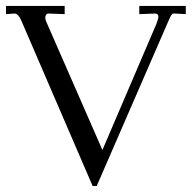

<svg xmlns="http://www.w3.org/2000/svg" viewBox="-26 -617 640 641"><path d="M594.2 -597.2V-569.8L558.1 -571.8Q550.3 -573.2 546.9 -567.9Q544.4 -565.4 537.1 -548.8L296.9 3.9H283.2L44.9 -548.8Q34.7 -571.8 22 -571.8L-5.9 -569.8V-597.2H189.9V-569.8L136.2 -571.8Q130.4 -571.8 127.9 -567.9Q125 -563.5 125 -557.1Q125 -555.7 127 -547.9L315.9 -116.2L496.1 -537.1Q502.9 -555.7 502.9 -561Q502.9 -571.8 491.2 -571.8L439 -569.8V-597.2Z"/></svg>

Font: Unna Light
Style: Regular
Weight: 300
Designer: Jorge de Buen Unna
Foundry: Omnibus-Type
Version: Version 2.007;PS 002.007;hotconv 1.0.88;makeotf.lib2.5.64775